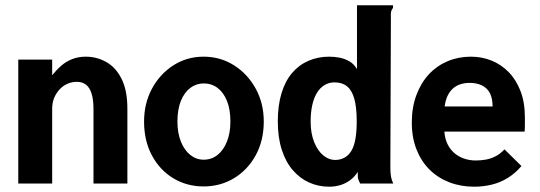

<svg xmlns="http://www.w3.org/2000/svg" viewBox="-20 -693 2040 725"><path d="M49 0V-468H177V-409Q194 -430 212 -445.5Q230 -461 253 -470Q276 -479 304 -479Q345 -479 381 -459Q417 -439 439 -395.5Q461 -352 461 -282V0H333V-281Q333 -316 326 -339Q319 -362 305 -373Q291 -384 270 -384Q252 -384 235.5 -377Q219 -370 206 -356.5Q193 -343 185 -324.5Q177 -306 177 -282V0Z M749 11Q686 11 635 -19.5Q584 -50 554 -105.5Q524 -161 524 -234Q524 -303 554 -358.5Q584 -414 635 -446.5Q686 -479 749 -479Q812 -479 863.5 -446.5Q915 -414 945.5 -358.5Q976 -303 976 -234Q976 -162 945.5 -106.5Q915 -51 863.5 -20Q812 11 749 11ZM749 -90Q779 -90 801.5 -108Q824 -126 837 -158.5Q850 -191 850 -234Q850 -280 837 -312Q824 -344 801.5 -361Q779 -378 749 -378Q721 -378 698.5 -361Q676 -344 663 -312Q650 -280 650 -234Q650 -191 663 -158.5Q676 -126 698.5 -108Q721 -90 749 -90Z M1223 12Q1183 12 1148 -3.5Q1113 -19 1086 -50Q1059 -81 1044 -127.5Q1029 -174 1029 -235Q1029 -295 1043 -341Q1057 -387 1083 -417.5Q1109 -448 1145 -463.5Q1181 -479 1223 -479Q1244 -479 1263.5 -475Q1283 -471 1300 -461Q1317 -451 1328 -432V-673H1455H1464V-663Q1459 -657 1457 -650Q1455 -643 1456 -626L1454 -59Q1454 -44 1456 -29.5Q1458 -15 1465 0H1340Q1335 -10 1333 -16Q1331 -22 1331 -28Q1331 -34 1331 -44Q1319 -25 1302 -12.5Q1285 0 1265 6Q1245 12 1223 12ZM1245 -89Q1265 -89 1280.5 -97.5Q1296 -106 1306.5 -123Q1317 -140 1322 -168Q1327 -196 1327 -235Q1327 -287 1318 -319.5Q1309 -352 1290.5 -367Q1272 -382 1243 -382Q1222 -382 1205 -371.5Q1188 -361 1176.5 -342Q1165 -323 1159 -295.5Q1153 -268 1153 -234Q1153 -189 1166.5 -156Q1180 -123 1201 -106Q1222 -89 1245 -89Z M1770 12Q1720 12 1677 -4.5Q1634 -21 1602.5 -52Q1571 -83 1553 -128Q1535 -173 1535 -230Q1535 -288 1552.5 -334.5Q1570 -381 1600 -413Q1630 -445 1670.5 -462Q1711 -479 1758 -479Q1799 -479 1835.5 -464.5Q1872 -450 1900.5 -421Q1929 -392 1945.5 -349Q1962 -306 1962 -250Q1962 -239 1962 -223Q1962 -207 1961 -196H1658Q1660 -168 1670.5 -147.5Q1681 -127 1697.5 -113.5Q1714 -100 1734.5 -93.5Q1755 -87 1776 -87Q1797 -87 1815.5 -90.5Q1834 -94 1851.5 -103Q1869 -112 1885 -129L1949 -66Q1926 -39 1898 -21.5Q1870 -4 1837.5 4Q1805 12 1770 12ZM1659 -291H1840Q1840 -313 1834.5 -330Q1829 -347 1817.5 -358Q1806 -369 1790 -374.5Q1774 -380 1753 -380Q1735 -380 1719 -375Q1703 -370 1690.5 -359Q1678 -348 1670 -331Q1662 -314 1659 -291Z"/></svg>

Font: Inconsolata ExtraBold
Style: Regular
Weight: 800
Designer: Raph Levien, Cyreal, Brenton Simpson
Foundry: Raph Levien, Cyreal, Google
Version: Version 3.001